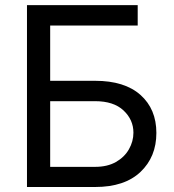

<svg xmlns="http://www.w3.org/2000/svg" viewBox="-20 -748 696 768"><path d="M87.9 0V-727.5H530.8V-646H180.7V-424.8H360.4Q478.5 -424.8 542 -368.2Q605.5 -311.5 605.5 -216.3Q605.5 -120.6 542 -60.3Q478.5 0 360.4 0ZM180.7 -80.6H360.4Q409.7 -80.6 443.8 -100.1Q478 -119.6 495.8 -151.1Q513.7 -182.6 513.7 -217.3Q513.7 -269 474.1 -306.2Q434.6 -343.3 360.4 -343.3H180.7Z"/></svg>

Font: Inter
Style: Regular
Weight: 400
Designer: Rasmus Andersson
Foundry: rsms
Version: Version 4.001;git-9221beed3